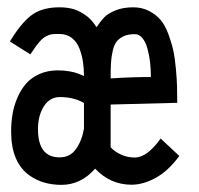

<svg xmlns="http://www.w3.org/2000/svg" viewBox="-20 -520 558 538"><path d="M86.4 -158.2Q86.4 -79.1 147 -79.1Q176.8 -79.1 193.4 -103Q210 -127 215.3 -159.7V-231.4Q187 -248 147.5 -248Q119.6 -248 103 -222.2Q86.4 -196.3 86.4 -158.2ZM290 -300.3Q348.1 -304.2 402.8 -304.2Q402.8 -325.2 400.6 -345Q398.4 -364.7 393.3 -383.3Q388.2 -401.9 379.2 -413.1Q370.1 -424.3 357.9 -424.3Q339.4 -424.3 326.9 -418.7Q314.5 -413.1 307.1 -403.8Q299.8 -394.5 295.9 -377.7Q292 -360.8 291 -344Q290 -327.1 290 -300.3ZM246.6 -47.4Q206.5 -2 152.3 -2Q100.1 -2 63.5 -27.8Q11.2 -64.5 11.2 -150.9Q11.2 -176.8 15.1 -200.2Q19 -223.6 28.8 -246.3Q38.6 -269 53 -285.6Q67.4 -302.2 90.3 -312.5Q113.3 -322.8 142.1 -322.8Q159.7 -322.8 174.6 -320.1Q189.5 -317.4 195.8 -314.9Q202.1 -312.5 215.3 -307.1Q215.3 -327.6 212.6 -345.9Q210 -364.3 202.9 -383.3Q195.8 -402.3 181.4 -413.6Q167 -424.8 146.5 -424.8H142.1Q130.9 -424.8 124.3 -423.8Q117.7 -422.9 108.9 -418.2Q100.1 -413.6 90.8 -403.1Q81.5 -392.6 69.8 -374.5L64.9 -367.7L7.8 -403.8L13.2 -412.6Q44.4 -461.9 73 -480.7Q101.6 -499.5 146.5 -499.5Q169.4 -499.5 187.3 -494.1Q205.1 -488.8 226.1 -472.7Q239.3 -461.4 250.5 -443.8Q262.2 -461.4 272.9 -472.2Q283.7 -482.9 304.4 -491.2Q325.2 -499.5 353.5 -499.5Q377.9 -499.5 397.7 -489.3Q417.5 -479 430.2 -463.9Q442.9 -448.7 451.9 -424.3Q460.9 -399.9 465.6 -378.4Q470.2 -356.9 472.9 -326.9Q475.6 -296.9 476.1 -277.6Q476.6 -258.3 476.6 -231.9L290 -227.1V-107.4Q300.3 -95.7 318.4 -87.2Q336.4 -78.6 357.9 -78.6Q392.1 -78.6 430.2 -131.8L482.4 -83Q451.2 -40.5 416 -21.5Q380.9 -2.4 348.6 -2.4Q289.1 -2.4 246.6 -47.4Z"/></svg>

Font: Fantasque Sans Mono
Style: Regular
Weight: 400
Monospace: yes
Designer: Jany Belluz
Version: Version 1.8.0 ; ttfautohint (v1.8.2)